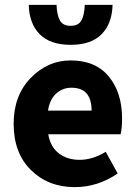

<svg xmlns="http://www.w3.org/2000/svg" viewBox="-20 -756 558 788"><path d="M287 12Q178 12 107 -58Q36 -128 36 -248Q36 -364 106 -436Q176 -508 270 -508Q372 -508 426.5 -442Q481 -376 481 -270Q481 -229 475 -205H178Q187 -153 221.5 -126.5Q256 -100 307 -100Q360 -100 414 -133L463 -44Q381 12 287 12ZM177 -302H356Q356 -396 273 -396Q237 -396 210.5 -372Q184 -348 177 -302ZM98 -736H212Q214 -692 226.5 -671Q239 -650 270 -650Q301 -650 313.5 -671Q326 -692 328 -736H442Q440 -659 397 -615.5Q354 -572 270 -572Q186 -572 143 -615.5Q100 -659 98 -736Z"/></svg>

Font: Toshiba Sans
Style: Bold
Weight: 700
Designer: Paul D. Hunt
Foundry: Toshiba Corporation
Version: Version 2.020;PS 2.0;hotconv 1.0.86;makeotf.lib2.5.63406